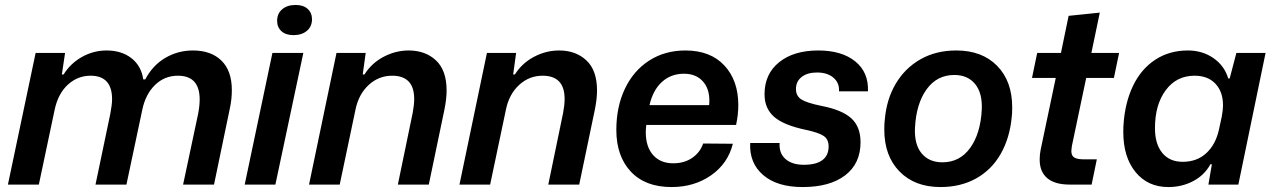

<svg xmlns="http://www.w3.org/2000/svg" viewBox="-20 -746 5148 776"><path d="M124 -532H243L230 -445H237Q265 -490 311.5 -516Q358 -542 411 -542Q471 -542 511 -511Q551 -480 559 -425H567Q597 -482 648 -512Q699 -542 760 -542Q833 -542 875 -501Q917 -460 917 -382Q917 -344 909 -308L845 0H720L781 -287Q787 -319 787 -344Q787 -440 699 -440Q645 -440 606.5 -402.5Q568 -365 555 -302L491 0H366L426 -287Q433 -324 433 -345Q433 -440 346 -440Q294 -440 254.5 -404Q215 -368 201 -303L137 0H12Z M1081 -532H1206L1093 0H969ZM1100 -662Q1100 -691 1120.5 -708.5Q1141 -726 1175 -726Q1206 -726 1223.5 -710Q1241 -694 1241 -668Q1241 -639 1220.5 -621.5Q1200 -604 1166 -604Q1135 -604 1117.5 -620Q1100 -636 1100 -662Z M1340 -532H1458L1446 -445H1453Q1482 -491 1530.5 -516.5Q1579 -542 1632 -542Q1699 -542 1742 -502Q1785 -462 1785 -380Q1785 -346 1776 -302L1713 0H1588L1648 -290Q1654 -322 1654 -346Q1654 -440 1565 -440Q1511 -440 1470.5 -403Q1430 -366 1417 -304L1353 0H1229Z M1948 -532H2066L2054 -445H2061Q2090 -491 2138.5 -516.5Q2187 -542 2240 -542Q2307 -542 2350 -502Q2393 -462 2393 -380Q2393 -346 2384 -302L2321 0H2196L2256 -290Q2262 -322 2262 -346Q2262 -440 2173 -440Q2119 -440 2078.5 -403Q2038 -366 2025 -304L1961 0H1837Z M2471 -221Q2471 -314 2505.5 -387Q2540 -460 2603.5 -501Q2667 -542 2750 -542Q2851 -542 2907.5 -481.5Q2964 -421 2964 -321Q2964 -283 2955 -241H2592Q2590 -221 2590 -212Q2590 -153 2619.5 -119.5Q2649 -86 2701 -86Q2745 -86 2777 -107.5Q2809 -129 2822 -166L2942 -165Q2922 -85 2854 -37.5Q2786 10 2694 10Q2588 10 2529.5 -52.5Q2471 -115 2471 -221ZM2846 -321Q2847 -328 2847 -340Q2847 -389 2819.5 -418.5Q2792 -448 2744 -448Q2692 -448 2655.5 -415Q2619 -382 2605 -321Z M3012 -168H3131Q3128 -127 3154.5 -103.5Q3181 -80 3229 -80Q3279 -80 3304 -99Q3329 -118 3329 -154Q3329 -183 3309 -196.5Q3289 -210 3238 -221Q3147 -240 3108.5 -274Q3070 -308 3070 -365Q3070 -447 3129 -494.5Q3188 -542 3287 -542Q3382 -542 3436.5 -498Q3491 -454 3488 -377H3371Q3373 -411 3348.5 -432Q3324 -453 3282 -453Q3243 -453 3220 -435Q3197 -417 3197 -386Q3197 -358 3219 -344Q3241 -330 3300 -318Q3383 -302 3420.5 -268Q3458 -234 3458 -171Q3458 -85 3396 -37.5Q3334 10 3224 10Q3121 10 3064.5 -38.5Q3008 -87 3012 -168Z M3554 -222Q3554 -248 3556 -262Q3563 -345 3600.5 -408Q3638 -471 3700.5 -506.5Q3763 -542 3845 -542Q3949 -542 4010 -480Q4071 -418 4071 -312Q4071 -286 4069 -272Q4061 -188 4024.5 -124Q3988 -60 3925.5 -25Q3863 10 3781 10Q3677 10 3615.5 -53Q3554 -116 3554 -222ZM3948 -303Q3951 -370 3921 -406.5Q3891 -443 3837 -443Q3767 -443 3725 -385Q3683 -327 3678 -229Q3675 -162 3705 -126Q3735 -90 3789 -90Q3859 -90 3901 -148Q3943 -206 3948 -303Z M4182 -101Q4182 -122 4186 -141L4247 -431H4151L4172 -532H4268L4299 -682L4425 -695L4391 -532H4503L4482 -431H4370L4312 -155Q4310 -141 4310 -136Q4310 -116 4322.5 -109Q4335 -102 4361 -102H4413L4392 0H4303Q4243 0 4212.5 -26Q4182 -52 4182 -101Z M4520 -212Q4520 -233 4521 -244Q4527 -332 4559.5 -399.5Q4592 -467 4649 -504.5Q4706 -542 4781 -542Q4840 -542 4884.5 -511Q4929 -480 4944 -429H4950L4977 -532H5095L4985 0H4864L4878 -82H4872Q4848 -38 4802.5 -14Q4757 10 4702 10Q4619 10 4569.5 -50.5Q4520 -111 4520 -212ZM4907 -224 4918 -275Q4923 -302 4923 -320Q4923 -375 4892.5 -407.5Q4862 -440 4808 -440Q4735 -440 4691.5 -381.5Q4648 -323 4648 -228Q4648 -164 4677.5 -128Q4707 -92 4760 -92Q4818 -92 4856 -127.5Q4894 -163 4907 -224Z"/></svg>

Font: Mona Sans SemiBold
Style: Italic
Weight: 600
Italic angle: -11.7°
Designer: Deni Anggara
Foundry: GitHub
Version: Version 2.000